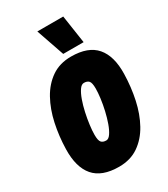

<svg xmlns="http://www.w3.org/2000/svg" viewBox="-227 -1040 1004 1150"><g transform="rotate(-30 275.0 -465.5)"><path d="M247 8Q129 8 74.5 -55.5Q20 -119 23 -242Q25 -331 43 -414.5Q61 -498 97.5 -564Q134 -630 190.5 -669Q247 -708 326 -708Q444 -708 498.5 -644.5Q553 -581 550 -459Q548 -369 530 -285.5Q512 -202 475.5 -136Q439 -70 382.5 -31Q326 8 247 8ZM259 -167Q275 -167 290 -189Q305 -211 317.5 -246Q330 -281 339.5 -322Q349 -363 354 -402Q359 -441 359 -469Q359 -508 348 -520.5Q337 -533 314 -533Q297 -533 282 -511Q267 -489 254.5 -454Q242 -419 233 -378Q224 -337 219 -298Q214 -259 214 -231Q214 -192 225 -179.5Q236 -167 259 -167ZM294 -745 227 -939H406L435 -745Z"/></g></svg>

Font: Georama Semi Condensed Black
Style: Italic
Weight: 900
Width: 4
Italic angle: -9°
Designer: Jean-Baptiste Levee
Foundry: Production Type
Version: Version 1.000